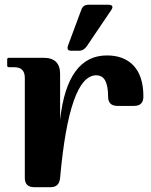

<svg xmlns="http://www.w3.org/2000/svg" viewBox="-20 -777 625 797"><path d="M430.7 -757.3Q446.8 -757.3 446.8 -747.1Q446.8 -742.7 441.9 -735.4L340.8 -585.9Q327.6 -566.4 308.6 -566.4H274.9Q260.3 -566.4 260.3 -577.6Q260.3 -582.5 262.7 -588.9L317.9 -737.3Q325.2 -757.3 347.2 -757.3ZM122.1 0Q83 0 83 -38.6V-454.1Q83 -498 39.1 -498H17.1Q9.8 -498 9.8 -505.4V-529.8Q9.8 -537.1 17.1 -537.1H161.1Q229.5 -537.1 229.5 -469.7V-280.3Q259.3 -546.9 423.8 -546.9Q493.7 -546.9 533.2 -505.9Q575.2 -462.4 575.2 -376Q575.2 -337.4 536.1 -337.4H467.8Q428.7 -337.4 428.7 -376Q428.7 -418.5 417.5 -440.9Q405.8 -464.4 379.4 -464.4Q267.6 -464.4 229.5 -38.6Q226.1 0 190.4 0Z"/></svg>

Font: Simply Serif
Style: Bold
Weight: 700
Designer: Wojciech Kalinowski "wmk69" (wmk69@o2.pl)
Foundry: Wojciech Kalinowski "wmk69" (wmk69@o2.pl)
Version: Version 1.0.0; 2022-02-18